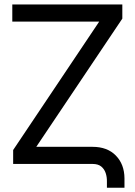

<svg xmlns="http://www.w3.org/2000/svg" viewBox="-20 -748 618 876"><path d="M36.1 -649.4V-727.5H538.1V-663.1L145.5 -78.1H402.3Q469.7 -78.1 508.5 -38.3Q547.4 1.5 547.9 65.4V108.4H467.8V81.1Q468.3 60.1 462.2 41.7Q456.1 23.4 441.9 11.7Q427.7 0 402.3 0H40V-63.5L432.6 -649.4Z"/></svg>

Font: Inter Tight
Style: Regular
Weight: 400
Designer: Rasmus Andersson
Foundry: rsms
Version: Version 3.002